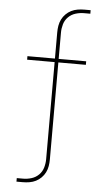

<svg xmlns="http://www.w3.org/2000/svg" viewBox="-62 -774 574 1029"><g transform="rotate(5 225.0 -260.0)"><path d="M67 215V196H101Q124 196 146.5 189Q169 182 185.5 165.5Q202 149 208.5 126.5Q215 104 215 81V-441H67V-460H215V-601Q215 -619 218 -637Q221 -655 229 -671Q237 -687 250 -700Q263 -713 279 -721Q295 -729 313 -732Q331 -735 349 -735H383V-716H349Q326 -716 303.5 -709Q281 -702 264.5 -685.5Q248 -669 241.5 -646.5Q235 -624 235 -601V-460H383V-441H235V81Q235 99 232 117Q229 135 221 151Q213 167 200 180Q187 193 171 201Q155 209 137 212Q119 215 101 215Z"/></g></svg>

Font: Iosevka Etoile Thin
Style: Regular
Weight: 100
Designer: Belleve Invis
Foundry: Belleve Invis
Version: Version 22.1.2; ttfautohint (v1.8.4)